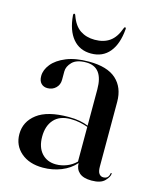

<svg xmlns="http://www.w3.org/2000/svg" viewBox="-98 -684 627 762"><g transform="rotate(15 216.0 -303.0)"><path d="M26 -96Q26 -147 68.5 -179.5Q111 -212 198 -212Q224.5 -212 244 -208.2Q263.5 -204.5 279 -198V-347Q279 -439 209 -439Q170 -439 152 -420.8Q134 -402.5 134 -382V-347.5Q134 -327 120.2 -313.8Q106.5 -300.5 86 -300.5Q70 -300.5 60 -310.8Q50 -321 50 -341Q50 -366 69.2 -390Q88.5 -414 126.2 -429.5Q164 -445 219 -445Q294.5 -445 331.2 -411.8Q368 -378.5 368 -319.5V-54Q368 -33 374.8 -24.5Q381.5 -16 391.5 -16Q413 -16 416 -38Q416.5 -41 418.5 -41Q420.5 -41 420.5 -38Q420.5 -26 404.2 -8.8Q388 8.5 350 8.5Q316 8.5 299.5 -6.2Q283 -21 283 -45.5Q260 -19 224.8 -5Q189.5 9 150 9Q94 9 60 -20.2Q26 -49.5 26 -96ZM116 -109.5Q116 -66 138.2 -41.5Q160.5 -17 197 -17Q219 -17 240.8 -25.5Q262.5 -34 279 -50.5V-193Q263.5 -198.5 246 -202.2Q228.5 -206 208 -206Q163 -206 139.5 -180Q116 -154 116 -109.5ZM217.5 -534.5Q254.5 -534.5 279 -552Q303.5 -569.5 317 -608Q318.5 -613.5 322 -613.5Q326.5 -613.5 325.5 -606Q320.5 -545 292.8 -511.5Q265 -478 217.5 -478Q170.5 -478 142.5 -511.5Q114.5 -545 109.5 -606Q109 -613.5 113.5 -613.5Q117 -613.5 118.5 -608Q132.5 -568 157.8 -551.2Q183 -534.5 217.5 -534.5Z"/></g></svg>

Font: Fraunces144ptRegular
Style: Regular
Weight: 400
Version: Version 1.000;[0bf87f6ff]